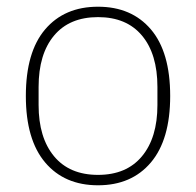

<svg xmlns="http://www.w3.org/2000/svg" viewBox="-20 -540 584 572"><path d="M272 12Q172 12 114.5 -56Q57 -124 57 -254Q57 -385 114.5 -452.5Q172 -520 272 -520Q372 -520 429.5 -452.5Q487 -385 487 -254Q487 -124 429.5 -56Q372 12 272 12ZM272 -19Q357 -19 403 -74.5Q449 -130 449 -227V-281Q449 -379 403 -434Q357 -489 272 -489Q187 -489 141 -434Q95 -379 95 -281V-227Q95 -130 141 -74.5Q187 -19 272 -19Z"/></svg>

Font: IBM Plex Sans Arabic ExtraLight
Style: Regular
Weight: 200
Designer: Mike Abbink, Paul van der Laan, Pieter van Rosmalen, Wael Morcos, Khajak Apelian
Foundry: Bold Monday
Version: Version 1.1